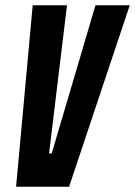

<svg xmlns="http://www.w3.org/2000/svg" viewBox="-20 -708 512 728"><path d="M41 0 104 -688H234L166 -126H176L342 -688H472L242 0Z"/></svg>

Font: Saira ExtraCondensed ExtraBold
Style: Italic
Weight: 800
Width: 2
Italic angle: -12°
Designer: Hector Gatti with collaboration of the Omnibus-Type team
Foundry: Omnibus-Type
Version: Version 1.101